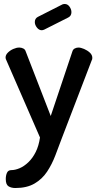

<svg xmlns="http://www.w3.org/2000/svg" viewBox="-20 -720 494 965"><path d="M57 225Q37 225 23 216.5Q9 208 9 180Q9 162 15 148.5Q21 135 37 135Q56 135 78.5 125.5Q101 116 122.5 95.5Q144 75 159.5 44Q175 13 181 -29L12 -417Q8 -424 8 -431Q8 -444 19.5 -455.5Q31 -467 47 -474Q63 -481 77 -481Q87 -481 96.5 -476.5Q106 -472 109 -462L235 -137L344 -462Q347 -472 356 -476.5Q365 -481 374 -481Q386 -481 402.5 -474Q419 -467 431.5 -455.5Q444 -444 444 -429Q444 -421 441 -417L291 -26Q275 17 258 61.5Q241 106 216.5 143Q192 180 153.5 202.5Q115 225 57 225ZM190 -568Q176 -568 165.5 -581.5Q155 -595 155 -609Q155 -627 170 -635L294 -698Q300 -700 305 -700Q320 -700 329.5 -686.5Q339 -673 339 -659Q339 -640 323 -632L202 -571Q199 -570 196 -569Q193 -568 190 -568Z"/></svg>

Font: Dosis SemiBold
Style: Regular
Weight: 600
Designer: EdgarTolentino, PabloImpallari, IginoMarini
Foundry: EdgarTolentino, PabloImpallari, IginoMarini
Version: Version 3.001; ttfautohint (v1.8.2)